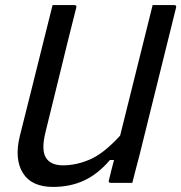

<svg xmlns="http://www.w3.org/2000/svg" viewBox="-20 -720 714 756"><path d="M189 16Q104 16 70 -39Q36 -94 58 -184Q80 -271 107 -379.5Q134 -488 162 -600Q168 -625 174.5 -650Q181 -675 187 -700H272Q284 -700 280 -689Q247 -559 216 -431Q185 -303 159 -199Q142 -130 160.5 -99.5Q179 -69 228 -69Q281 -69 335 -92.5Q389 -116 453 -186Q485 -314 517 -443Q549 -572 581 -700H665Q677 -700 673 -689Q637 -543 600.5 -396.5Q564 -250 528 -104Q521 -77 514 -51Q507 -25 501 0H417Q405 0 409 -11Q418 -49 429 -90H413Q365 -34 310.5 -9Q256 16 189 16Z"/></svg>

Font: Recursive Sn Lnr St
Style: Italic
Weight: 400
Italic angle: -15°
Version: Version 1.079;hotconv 1.0.112;makeotfexe 2.5.65598; ttfautoh